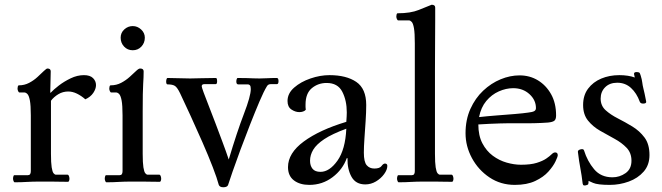

<svg xmlns="http://www.w3.org/2000/svg" viewBox="-20 -767 2793 810"><path d="M194 -376Q206 -389 228 -406Q250 -423 278 -436.5Q306 -450 334 -450Q360 -450 372.5 -437.5Q385 -425 385 -408Q385 -392 373.5 -375Q362 -358 340 -348Q323 -363 304.5 -372Q286 -381 268 -381Q245 -381 226 -369.5Q207 -358 195 -342V-118Q195 -80 198 -61Q201 -42 206 -36Q211 -30 216 -30H265Q269 -30 271 -24Q273 -18 273 -13Q273 -9 271.5 -4.5Q270 0 267 0Q240 0 223.5 -0.5Q207 -1 193 -1Q179 -1 158 -1Q115 -1 93 0.5Q71 2 42 2Q39 2 37 -3.5Q35 -9 35 -13Q35 -18 36.5 -23Q38 -28 40 -28H98Q110 -28 110 -45V-280Q110 -323 106 -343.5Q102 -364 95.5 -370.5Q89 -377 82 -377H62Q59 -377 56.5 -382.5Q54 -388 54 -393Q54 -396 55 -401.5Q56 -407 60 -407Q83 -407 103 -417.5Q123 -428 138.5 -442.5Q154 -457 165 -467.5Q176 -478 180 -478Q194 -478 194 -466Q194 -438 193 -419.5Q192 -401 192 -376Z M582 -118Q582 -80 585 -61Q588 -42 593 -36Q598 -30 603 -30H652Q656 -30 658 -24Q660 -18 660 -13Q660 -9 658.5 -4.5Q657 0 654 0Q627 0 610.5 -0.5Q594 -1 580 -1Q566 -1 545 -1Q502 -1 480 0.5Q458 2 429 2Q426 2 424 -3.5Q422 -9 422 -13Q422 -18 423.5 -23Q425 -28 427 -28H485Q497 -28 497 -45V-280Q497 -323 493 -343.5Q489 -364 482.5 -370.5Q476 -377 469 -377H449Q446 -377 443.5 -382.5Q441 -388 441 -393Q441 -396 442 -401.5Q443 -407 447 -407Q471 -407 491 -417.5Q511 -428 527 -442.5Q543 -457 554 -467.5Q565 -478 571 -478Q586 -478 586 -466Q586 -452 585.5 -440.5Q585 -429 584 -412.5Q583 -396 582.5 -369Q582 -342 582 -297ZM540 -555Q518 -555 503.5 -570.5Q489 -586 489 -608Q489 -629 504.5 -643Q520 -657 540 -657Q560 -657 575.5 -642.5Q591 -628 591 -608Q591 -586 576.5 -570.5Q562 -555 540 -555Z M1122 -412Q1111 -412 1106 -403Q1093 -382 1074.5 -338.5Q1056 -295 1035 -241.5Q1014 -188 994.5 -135.5Q975 -83 961 -42.5Q947 -2 942 14Q938 23 922 23Q907 23 903 13Q896 -14 877.5 -62Q859 -110 834 -167Q809 -224 784 -278.5Q759 -333 740 -373Q728 -398 718 -404.5Q708 -411 687 -411Q681 -411 681 -423Q681 -428 682.5 -433Q684 -438 687 -438Q715 -438 735 -437Q755 -436 782 -436Q801 -436 828.5 -437Q856 -438 890 -438Q894 -438 895 -434Q896 -430 896 -425Q896 -412 890 -412H842Q831 -412 831 -403Q831 -399 839 -377Q847 -355 860.5 -321Q874 -287 889 -247Q904 -207 919 -167Q934 -127 945 -94Q980 -211 1009 -286.5Q1038 -362 1038 -391Q1038 -403 1034.5 -407Q1031 -411 1026 -411H985Q977 -411 977 -423Q977 -428 978.5 -433Q980 -438 983 -438Q1008 -438 1022.5 -437.5Q1037 -437 1048.5 -436.5Q1060 -436 1075 -436Q1093 -436 1108 -437Q1123 -438 1148 -438Q1152 -438 1153.5 -434Q1155 -430 1155 -425Q1155 -412 1148 -412Z M1525 -324Q1525 -294 1522.5 -256.5Q1520 -219 1517.5 -183.5Q1515 -148 1515 -123Q1515 -84 1527 -70Q1539 -56 1559 -56Q1582 -56 1589.5 -66.5Q1597 -77 1604 -77Q1614 -77 1614 -67Q1614 -51 1600.5 -32.5Q1587 -14 1566 -1.5Q1545 11 1521 11Q1481 11 1463 -21Q1445 -53 1446 -100H1443Q1426 -52 1383 -19.5Q1340 13 1285 13Q1245 13 1220 -6Q1195 -25 1195 -62Q1195 -121 1261.5 -170Q1328 -219 1441 -253Q1442 -266 1442.5 -276.5Q1443 -287 1443 -293Q1443 -343 1424 -380Q1405 -417 1358 -417Q1322 -417 1295.5 -395Q1269 -373 1269 -326Q1269 -321 1269 -315.5Q1269 -310 1270 -304Q1266 -299 1258.5 -296.5Q1251 -294 1243 -294Q1226 -294 1209.5 -305Q1193 -316 1193 -341Q1193 -373 1221 -397.5Q1249 -422 1290 -436Q1331 -450 1370 -450Q1441 -450 1483 -421.5Q1525 -393 1525 -324ZM1332 -42Q1370 -42 1403.5 -89Q1437 -136 1441 -224Q1381 -202 1348 -180Q1315 -158 1301.5 -135.5Q1288 -113 1288 -89Q1288 -68 1298.5 -55Q1309 -42 1332 -42Z M1815 -118Q1815 -80 1818 -61Q1821 -42 1826 -36Q1831 -30 1836 -30H1885Q1889 -30 1891 -24Q1893 -18 1893 -13Q1893 -9 1891.5 -4.5Q1890 0 1887 0Q1860 0 1843.5 -0.5Q1827 -1 1813 -1Q1799 -1 1778 -1Q1735 -1 1713 0.5Q1691 2 1662 2Q1659 2 1657 -3.5Q1655 -9 1655 -13Q1655 -18 1656.5 -23Q1658 -28 1660 -28H1718Q1730 -28 1730 -45V-584Q1730 -627 1726.5 -647.5Q1723 -668 1717 -674.5Q1711 -681 1705 -681H1660Q1657 -681 1654.5 -686.5Q1652 -692 1652 -697Q1652 -700 1653 -705.5Q1654 -711 1658 -711Q1712 -711 1746.5 -725Q1781 -739 1801 -747Q1816 -747 1816 -735Q1816 -721 1816 -681.5Q1816 -642 1815.5 -587Q1815 -532 1815 -471.5Q1815 -411 1815 -355Z M2292 -250Q2240 -246 2167 -247Q2094 -248 1998 -242Q1998 -195 2015 -162.5Q2032 -130 2059 -110Q2086 -90 2117.5 -81Q2149 -72 2178 -72Q2219 -72 2244.5 -80Q2270 -88 2284.5 -98Q2299 -108 2307 -116Q2315 -124 2322 -124Q2333 -124 2333 -112Q2333 -106 2323.5 -86Q2314 -66 2293.5 -43Q2273 -20 2238 -3.5Q2203 13 2152 13Q2092 13 2045 -18.5Q1998 -50 1971 -100Q1944 -150 1944 -205Q1944 -262 1964.5 -307.5Q1985 -353 2018.5 -384.5Q2052 -416 2092 -432.5Q2132 -449 2172 -449Q2215 -449 2249.5 -428Q2284 -407 2305 -369.5Q2326 -332 2326 -280Q2326 -264 2319 -258Q2312 -252 2292 -250ZM2145 -395Q2115 -395 2084.5 -381.5Q2054 -368 2031.5 -341Q2009 -314 2001 -273Q2036 -277 2076 -280Q2116 -283 2152 -286Q2188 -289 2208 -292Q2226 -294 2233.5 -298Q2241 -302 2241 -311Q2241 -345 2213.5 -370Q2186 -395 2145 -395Z M2658 -440Q2653 -457 2656 -460Q2659 -463 2665 -463Q2673 -463 2676.5 -461Q2680 -459 2683 -448Q2688 -432 2689.5 -419.5Q2691 -407 2694 -395Q2697 -382 2699.5 -371.5Q2702 -361 2706 -339Q2708 -330 2693 -330Q2689 -330 2685 -331.5Q2681 -333 2679 -338Q2666 -374 2642 -396Q2618 -418 2584 -418Q2552 -418 2533 -399Q2514 -380 2514 -351Q2514 -321 2535 -302Q2556 -283 2586.5 -267.5Q2617 -252 2647.5 -233.5Q2678 -215 2699 -187Q2720 -159 2720 -113Q2720 -71 2695.5 -43Q2671 -15 2632.5 -1Q2594 13 2553 13Q2501 13 2482 4.5Q2463 -4 2463 -4Q2463 7 2461.5 10Q2460 13 2451 15Q2447 16 2443 15Q2439 14 2438 7Q2434 -28 2428.5 -56.5Q2423 -85 2418 -126Q2417 -134 2429.5 -137Q2442 -140 2444 -132Q2458 -87 2486.5 -53Q2515 -19 2564 -19Q2594 -19 2619 -36.5Q2644 -54 2644 -89Q2644 -122 2623.5 -143.5Q2603 -165 2572.5 -181.5Q2542 -198 2511.5 -215.5Q2481 -233 2460.5 -258.5Q2440 -284 2440 -324Q2440 -365 2461 -393Q2482 -421 2516.5 -435.5Q2551 -450 2593 -450Q2611 -450 2628 -447.5Q2645 -445 2658 -440Z"/></svg>

Font: Sedan
Style: Regular
Weight: 400
Designer: Sebastian Salazar
Foundry: Sebastian Salazar
Version: Version 1.100; ttfautohint (v1.8.4.7-5d5b)